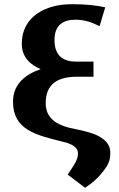

<svg xmlns="http://www.w3.org/2000/svg" viewBox="-20 -741 569 916"><path d="M42 -256C42 -121 153 -97 271 -67L302 -59C328 -49 352 -37 352 -9C352 3 349 16 341 32C332 49 317 71 303 92L386 155L390 152C419 134 447 108 468 82C485 61 506 32 506 -3C507 -21 505 -36 497 -50C471 -93 417 -108 359 -121L312 -131C254 -146 198 -174 198 -249C198 -342 257 -375 348 -375H426V-447H344C288 -447 240 -469 240 -550C240 -624 284 -647 340 -647C384 -647 420 -634 455 -616L482 -706C436 -716 388 -721 325 -721C289 -721 255 -717 226 -708C148 -685 84 -630 84 -532C84 -469 124 -432 174 -411C100 -386 42 -339 42 -256Z"/></svg>

Font: Aerodynamic
Style: Bd
Weight: 500
Designer: Google
Version: Version 2.000980; 2014